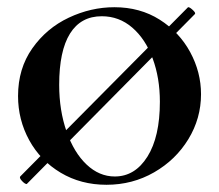

<svg xmlns="http://www.w3.org/2000/svg" viewBox="-20 -500 607 532"><path d="M54 10Q49 10 41 1.5Q33 -7 36 -11L501 -480H502Q506 -480 514.5 -472Q523 -464 520 -461L55 9ZM30 -234Q30 -310 69.5 -366Q109 -422 170.5 -451Q232 -480 297 -480Q368 -480 422.5 -445.5Q477 -411 507 -355.5Q537 -300 537 -239Q537 -172 502 -114.5Q467 -57 407 -22.5Q347 12 275 12Q204 12 148 -21.5Q92 -55 61 -111.5Q30 -168 30 -234ZM423 -218Q423 -284 403 -338Q383 -392 346.5 -423.5Q310 -455 262 -455Q204 -455 174 -407Q144 -359 144 -265Q144 -194 164.5 -135.5Q185 -77 220 -44Q255 -11 298 -11Q354 -11 388.5 -66Q423 -121 423 -218Z"/></svg>

Font: Cormorant Unicase
Style: Bold
Weight: 700
Designer: Christian Thalmann (Catharsis Fonts)
Foundry: Catharsis Fonts
Version: Version 4.000